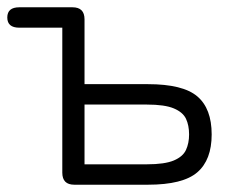

<svg xmlns="http://www.w3.org/2000/svg" viewBox="-20 -507 648 527"><path d="M184 0Q151 0 151 -33V-431H33Q0 -431 0 -459Q0 -487 33 -487H179Q212 -487 212 -454V-276H386Q482 -276 521.5 -242.5Q561 -209 561 -138Q561 -68 521.5 -34Q482 0 386 0ZM212 -56H383Q432 -56 457 -66.5Q482 -77 490.5 -95.5Q499 -114 499 -138Q499 -163 490.5 -181Q482 -199 457 -209.5Q432 -220 383 -220H212Z"/></svg>

Font: Shin Retro Maru Gothic Regular
Style: Regular
Weight: 400
Designer: Iose
Foundry: Typographish
Version: Version 1.002